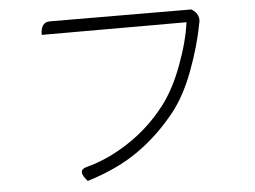

<svg xmlns="http://www.w3.org/2000/svg" viewBox="-50 -755 1100 827"><g transform="rotate(-5 500.0 -341.5)"><path d="M806 -689Q845 -664 834 -625Q816 -529 777 -425Q738 -321 685 -254Q611 -161 520 -97Q430 -33 297 8Q253 -40 296 -52Q390 -76 481 -136Q573 -196 642 -285Q694 -352 731 -452Q769 -553 780 -636H154Q154 -691 194 -691Z"/></g></svg>

Font: Swei Half Moon CJK SC
Style: Light
Weight: 300
Version: Version 2.071